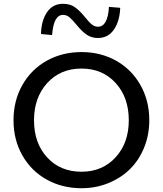

<svg xmlns="http://www.w3.org/2000/svg" viewBox="-20 -973 854 1006"><path d="M493.2 -773.9Q459.5 -773.9 434.6 -791Q409.7 -808.1 382.8 -840.8Q357.9 -871.1 343.3 -883.1Q328.6 -895 310.1 -895Q260.7 -895 252.9 -789.1L194.8 -794.9Q196.3 -864.7 226.3 -908.9Q256.3 -953.1 310.1 -953.1Q346.2 -953.1 370.6 -936.5Q395 -919.9 422.9 -886.2Q445.8 -857.4 460.7 -845.2Q475.6 -833 493.2 -833Q544.9 -833 550.8 -937L609.9 -932.1Q607.4 -862.8 577.1 -818.4Q546.9 -773.9 493.2 -773.9ZM407.2 13.2Q307.1 13.2 225.8 -31.5Q144.5 -76.2 97.7 -158Q50.8 -239.7 50.8 -342.8Q50.8 -446.3 97.7 -528.3Q144.5 -610.4 225.8 -655.3Q307.1 -700.2 407.2 -700.2Q506.8 -700.2 587.6 -655.3Q668.5 -610.4 715.3 -528.3Q762.2 -446.3 762.2 -342.8Q762.2 -265.6 734.9 -199Q707.5 -132.3 659.9 -85.9Q612.3 -39.6 546.9 -13.2Q481.4 13.2 407.2 13.2ZM407.2 -73.2Q516.6 -73.2 585.7 -148.7Q654.8 -224.1 654.8 -342.8Q654.8 -462.9 585.7 -538.3Q516.6 -613.8 407.2 -613.8Q296.4 -613.8 227.3 -537.8Q158.2 -461.9 158.2 -342.8Q158.2 -223.1 227.1 -148.2Q295.9 -73.2 407.2 -73.2Z"/></svg>

Font: BioRhyme
Style: Regular
Weight: 400
Designer: Aoife Mooney
Foundry: Aoife Mooney Type
Version: Version 1.500;PS 001.500;hotconv 1.0.88;makeotf.lib2.5.64775